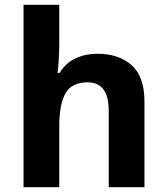

<svg xmlns="http://www.w3.org/2000/svg" viewBox="-20 -780 697 800"><path d="M227 -605Q227 -565 224.5 -528Q222 -491 220 -476H228Q254 -518 295 -537Q336 -556 386 -556Q475 -556 528.5 -508.5Q582 -461 582 -356V0H433V-319Q433 -437 345 -437Q278 -437 252.5 -390.5Q227 -344 227 -257V0H78V-760H227Z"/></svg>

Font: Noto Sans Telugu
Style: Bold
Weight: 700
Designer: Jelle Bosma - Monotype Design Team
Foundry: Monotype Imaging Inc.
Version: Version 2.005; ttfautohint (v1.8.4.7-5d5b)